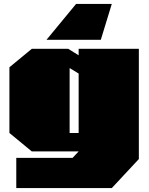

<svg xmlns="http://www.w3.org/2000/svg" viewBox="-20 -772 761 979"><path d="M217 -569 368 -752H550L494 -569ZM63 187V33H350L381 0H142L28 -94V-429L142 -523H328L381 -490V-523H688V39L550 187ZM335 -94H381V-397L335 -425Z"/></svg>

Font: Tomorrow Black
Style: Regular
Weight: 900
Designer: Tony de Marco, Monica Rizzolli
Foundry: Just in Type
Version: Version 2.002